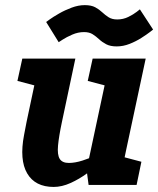

<svg xmlns="http://www.w3.org/2000/svg" viewBox="-20 -732 626 760"><path d="M85.3 -250H225.3Q213 -192 209.7 -155.8Q206.3 -119.7 216.3 -103.3Q226.3 -87 253 -87L193 8Q119 8 87.7 -45.5Q56.3 -99 75.3 -198ZM479.7 -140 322.7 -60 416.7 -500H556.7ZM225.3 -250H85.3L138.3 -500H278.3ZM322.7 -60 479.7 -140 450.7 0H330.7ZM425.3 -150 435 -146.7Q435 -146.7 420.7 -131Q406.3 -115.3 381.5 -92.3Q356.7 -69.3 325.3 -46.3Q294 -23.3 259.5 -7.7Q225 8 192 8L252 -87Q277 -87 306.7 -96.5Q336.3 -106 363.2 -118.5Q390 -131 407.7 -140.5Q425.3 -150 425.3 -150ZM440.7 0 439.3 -118.3 539.7 -91.7 520.7 0ZM125 -391.7 49 -411.7 68.3 -500H148.3ZM403.3 -391.7 327.3 -411.7 346.7 -500H426.7ZM162.7 -645Q162.7 -645 176.5 -655Q190.3 -665 213.5 -678.3Q236.7 -691.7 263.5 -701.7Q290.3 -711.7 315.3 -711.7Q341.3 -711.7 357 -703.2Q372.7 -694.7 384.7 -683.3Q396.7 -672 410.2 -663.5Q423.7 -655 444 -655Q467.7 -655 488 -665Q508.3 -675 521 -685Q533.7 -695 533.7 -695L586 -615Q586 -615 573.2 -605Q560.3 -595 539.3 -581.7Q518.3 -568.3 493 -558.3Q467.7 -548.3 441.7 -548.3Q416.7 -548.3 400.5 -556.8Q384.3 -565.3 372.2 -576.7Q360 -588 346.7 -596.5Q333.3 -605 312.7 -605Q289 -605 266 -595Q243 -585 227.7 -575Q212.3 -565 212.3 -565Z"/></svg>

Font: Epunda Slab Light
Style: Italic
Weight: 300
Italic angle: -12°
Designer: Simon Atzbach
Foundry: typofactur
Version: Version 1.102